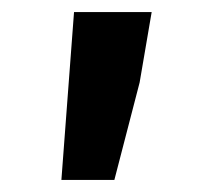

<svg xmlns="http://www.w3.org/2000/svg" viewBox="-20 -707 330 319"><path d="M82 -408H170L212 -570L232 -687H103Z"/></svg>

Font: Source Sans Pro SemBd
Style: Regular
Weight: 700
Designer: Paul D. Hunt
Foundry: Adobe Systems Incorporated
Version: Version 2.020;PS 2.0;hotconv 1.0.86;makeotf.lib2.5.63406